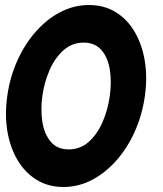

<svg xmlns="http://www.w3.org/2000/svg" viewBox="-20 -733 649 766"><path d="M233 13Q173 13 126.8 -15.2Q80.5 -43.5 50.5 -93.5Q20.5 -143.5 9.5 -209.2Q-1.5 -275 9 -350Q19.5 -425 49 -490.8Q78.5 -556.5 122.5 -606.5Q166.5 -656.5 220.8 -684.8Q275 -713 335 -713Q395 -713 441.2 -684.8Q487.5 -656.5 517 -606.5Q546.5 -556.5 557.5 -490.8Q568.5 -425 558 -350Q547.5 -275 518.2 -209.2Q489 -143.5 445 -93.5Q401 -43.5 347 -15.2Q293 13 233 13ZM254 -137Q300.5 -137 334.5 -167.5Q368.5 -198 389.5 -246.8Q410.5 -295.5 418 -350Q426 -407.5 418 -456Q410 -504.5 384.2 -533.8Q358.5 -563 314 -563Q267.5 -563 233.2 -532.5Q199 -502 177.8 -453.2Q156.5 -404.5 149 -350Q141.5 -296 149 -247.2Q156.5 -198.5 182.2 -167.8Q208 -137 254 -137Z"/></svg>

Font: Urbanist Black
Style: Italic
Weight: 900
Italic angle: -8°
Designer: Corey Hu
Foundry: Corey Hu
Version: Version 1.330; ttfautohint (v1.8.4.7-5d5b)